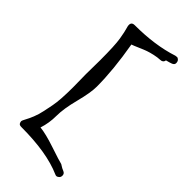

<svg xmlns="http://www.w3.org/2000/svg" viewBox="-217 -696 753 753"><g transform="rotate(45 160.0 -319.5)"><path d="M71 -352 72 -430Q72 -512 66.5 -545Q61 -578 56 -594Q47 -623 71 -623Q183 -623 268 -651Q272 -652 276.5 -652Q281 -652 286 -647Q291 -642 291 -632.5Q291 -623 279 -619Q271 -616 255 -612Q253 -598 238 -597.5Q223 -597 205.5 -593Q188 -589 176.5 -585Q165 -581 144.5 -572Q124 -563 115 -560Q136 -439 136 -347Q136 -314 120.5 -254Q105 -194 105 -154.5Q105 -115 93 -78Q125 -75 181.5 -56Q238 -37 252 -34Q267 -24 278 -20Q287 -16 287.5 -6.5Q288 3 282 8Q276 13 272 13Q268 13 264 11Q180 -26 39 -26Q28 -26 25 -31.5Q22 -37 22 -41.5Q22 -46 29 -58.5Q36 -71 44 -90.5Q52 -110 57 -134.5Q62 -159 65 -174Q72 -209 72 -280Z"/></g></svg>

Font: Ruge Boogie
Style: Regular
Weight: 400
Version: Version 1.003